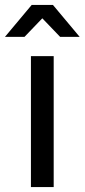

<svg xmlns="http://www.w3.org/2000/svg" viewBox="-32 -756 342 776"><path d="M185 -529H93V0H185ZM139 -682 211 -607H290L182 -736H96L-12 -607H67Z"/></svg>

Font: Montserrat-Alt1 Med
Style: Regular
Weight: 500
Designer: Differentunic
Foundry: Differentunic
Version: Version 7.222